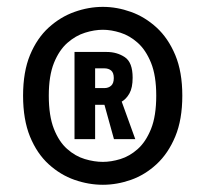

<svg xmlns="http://www.w3.org/2000/svg" viewBox="-20 -720 590 545"><path d="M272 -195.5Q231.5 -195.5 191.5 -209.5Q151.5 -223.5 118.2 -253.8Q85 -284 65.2 -332.2Q45.5 -380.5 45.5 -448.5Q45.5 -516 65.2 -563.8Q85 -611.5 118.2 -641.8Q151.5 -672 191.5 -686.2Q231.5 -700.5 272 -700.5Q312 -700.5 351.8 -686.2Q391.5 -672 424.5 -641.8Q457.5 -611.5 477.5 -563.8Q497.5 -516 497.5 -448.5Q497.5 -380.5 477.5 -332.5Q457.5 -284.5 424.5 -254Q391.5 -223.5 351.8 -209.5Q312 -195.5 272 -195.5ZM272 -260.5Q295.5 -260.5 321.8 -268.5Q348 -276.5 371 -297Q394 -317.5 408.8 -354.2Q423.5 -391 423.5 -448.5Q423.5 -505 408.8 -541.5Q394 -578 371 -598.5Q348 -619 321.8 -627.2Q295.5 -635.5 272 -635.5Q248 -635.5 221.5 -627.2Q195 -619 171.5 -598.5Q148 -578 133.2 -541.5Q118.5 -505 118.5 -448.5Q118.5 -391 133 -354.2Q147.5 -317.5 170.8 -297Q194 -276.5 220.8 -268.5Q247.5 -260.5 272 -260.5ZM191.5 -325V-572.5H283Q312 -572.5 334.2 -557.8Q356.5 -543 356.5 -499.5Q356.5 -471 347.5 -455Q338.5 -439 325.5 -431.5L364 -325H303.5L276.5 -422.5H250V-325ZM250 -470H276.5Q288 -470 295.5 -476.8Q303 -483.5 303 -498.5Q303 -513.5 295.5 -519.8Q288 -526 276.5 -526H250Z"/></svg>

Font: Trispace SemiCondensed SemiBold
Style: Regular
Weight: 600
Width: 4
Designer: Tyler Finck
Foundry: Etcetera Type Company
Version: Version 1.210; ttfautohint (v1.8.3)